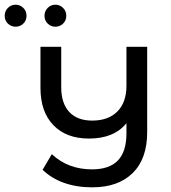

<svg xmlns="http://www.w3.org/2000/svg" viewBox="-102 -689 735 826"><path d="M531.2 -487.6H442V-320.1C442 -272.3 428.9 -235.3 402.9 -209.3C376.8 -183.2 340.8 -170.2 294.8 -170.2C251.8 -170.2 218.9 -182.6 195.9 -207.4C172.9 -232.3 161.4 -267.7 161.4 -313.7V-487.6H72.1V-310.9C72.1 -242.2 90.7 -188.7 127.8 -150.4C164.9 -112 215.9 -92.9 281 -92.9C352.7 -92.9 406.4 -115 442 -159.1V-115.9C442 -63.1 429.7 -24 405.2 1.4C380.6 26.9 343.5 39.6 293.8 39.6C225.1 39.6 167.5 17.8 120.9 -25.7L81.3 41.4C106.5 66 137.1 84.7 173.3 97.6C209.5 110.4 250 116.9 294.8 116.9C369 116.9 426.9 96.5 468.6 55.7C510.3 14.9 531.2 -43.8 531.2 -120.5ZM-68 -587.4C-58.8 -578.5 -47.7 -574.1 -34.8 -574.1C-22 -574.1 -10.9 -578.5 -1.7 -587.4C7.5 -596.3 12.1 -607.5 12.1 -621C12.1 -634.5 7.5 -645.8 -1.7 -655C-10.9 -664.2 -22 -668.8 -34.8 -668.8C-47.7 -668.8 -58.8 -664.2 -68 -655C-77.2 -645.8 -81.8 -634.5 -81.8 -621C-81.8 -607.5 -77.2 -596.3 -68 -587.4ZM103.2 -587.4C112.4 -578.5 123.4 -574.1 136.3 -574.1C149.2 -574.1 160.2 -578.5 169.4 -587.4C178.6 -596.3 183.2 -607.5 183.2 -621C183.2 -634.5 178.6 -645.8 169.4 -655C160.2 -664.2 149.2 -668.8 136.3 -668.8C123.4 -668.8 112.4 -664.2 103.2 -655C94 -645.8 89.4 -634.5 89.4 -621C89.4 -607.5 94 -596.3 103.2 -587.4Z"/></svg>

Font: Montserrat Ace
Style: Regular
Weight: 500
Designer: Julieta Ulanovsky
Foundry: Julieta Ulanovsky
Version: Version 1